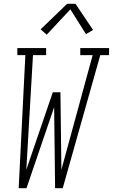

<svg xmlns="http://www.w3.org/2000/svg" viewBox="-20 -987 592 1007"><path d="M78 0 113 -698H71V-735H222V-698H153L118 -97L257 -503H297L302 -97L466 -698H401V-735H552V-698H506L309 0H269L264 -425L119 0ZM225 -805 193 -833 332 -967H376L468 -830L431 -808L349 -938Z"/></svg>

Font: Iosevka Slab XLtObl
Style: Regular
Weight: 200
Italic angle: -9°
Monospace: yes
Designer: Belleve Invis
Foundry: Belleve Invis
Version: Version 11.1.1; ttfautohint (v1.8.3)